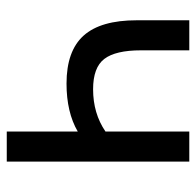

<svg xmlns="http://www.w3.org/2000/svg" viewBox="-26 -554 580 568"><g transform="rotate(90 264.0 -270.0)"><path d="M458 0H369.1V-210Q312 -176.8 227.1 -176.8Q130.9 -176.8 85.4 -227.3Q40 -277.8 40 -384.3V-540H128.9V-397Q128.9 -321.8 154.3 -288.6Q179.7 -255.4 244.1 -255.4Q315.4 -255.4 369.1 -292V-540H458Z"/></g></svg>

Font: Vela Sans Med
Style: Regular
Weight: 500
Designer: Principal design: Mikhail Sharanda - project Manrope.
Design modification: Ravid Balaliev
Foundry: Mikhail Sharanda
Version: Version 1.001